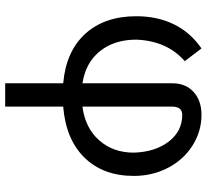

<svg xmlns="http://www.w3.org/2000/svg" viewBox="-48 -520 802 745"><g transform="rotate(90 352.5 -147.0)"><path d="M302.7 8.3Q177.7 -2.9 110.1 -77.9Q42.5 -152.8 42.5 -275.4Q42.5 -357.4 74 -421.6Q105.5 -485.8 167.5 -528.3L216.8 -463.4Q138.2 -395 133.3 -275.4Q133.3 -190.9 177.5 -135Q221.7 -79.1 302.7 -66.4V-416Q302.7 -467.3 336.4 -497.8Q370.1 -528.3 425.3 -528.3Q488.8 -528.3 543.7 -493.9Q598.6 -459.5 630.4 -398.9Q662.1 -338.4 662.1 -265.6Q662.1 -147 591.3 -74.5Q520.5 -2 393.1 8.3V233.4H302.7ZM393.1 -66.4Q476.1 -77.1 523.9 -131.3Q571.8 -185.5 571.8 -265.6Q569.3 -348.1 529.1 -400.9Q488.8 -453.6 425.3 -453.6Q393.1 -453.6 393.1 -413.6Z"/></g></svg>

Font: Roboto
Style: Regular
Weight: 400
Designer: Google
Version: Version 2.001047; 2015